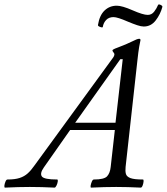

<svg xmlns="http://www.w3.org/2000/svg" viewBox="-86 -853 761 876"><path d="M-63 3Q-67 3 -66 -6Q-65 -15 -61 -24.5Q-57 -34 -52 -34Q-18 -34 3.5 -41Q25 -48 40.5 -62Q56 -76 72 -99L427 -586Q436 -597 436 -606Q436 -609 431 -615Q427 -620 427 -623Q427 -625 432 -628Q437 -631 451 -636Q491 -651 517 -664Q540 -676 549 -676Q555 -676 555 -670Q553 -663 549 -639.5Q545 -616 541 -578L487 -91Q485 -72 488.5 -59.5Q492 -47 509 -40.5Q526 -34 566 -34Q570 -34 569 -24.5Q568 -15 564.5 -6Q561 3 556 3Q496 0 444 0Q392 0 330 3Q326 3 327.5 -6Q329 -15 333 -24.5Q337 -34 342 -34Q389 -34 402.5 -48.5Q416 -63 419 -91L438 -260H234L114 -89Q95 -62 105 -48Q115 -34 175 -34Q179 -34 177.5 -24.5Q176 -15 171.5 -6Q167 3 163 3Q103 0 50 0Q-2 0 -63 3ZM463 -583 257 -293H441L474 -583ZM383 -730Q382 -726 371 -730Q360 -734 361 -739Q368 -783 391 -805Q414 -827 447 -827Q471 -827 519 -806Q567 -785 588 -785Q606 -785 617.5 -800Q629 -815 635 -830Q637 -835 646 -831Q655 -827 655 -822Q646 -788 624.5 -760Q603 -732 570 -732Q558 -732 540 -738Q522 -744 498 -754Q450 -775 432 -775Q411 -775 398.5 -762Q386 -749 383 -730Z"/></svg>

Font: Junicode SmExp
Style: Italic
Weight: 400
Width: 6
Italic angle: -11°
Designer: Peter S. Baker
Version: Version 2.205; ttfautohint (v1.8.4)